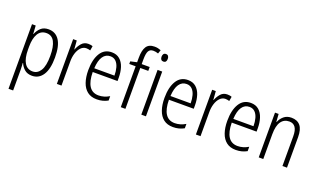

<svg xmlns="http://www.w3.org/2000/svg" viewBox="-95 -1337 3560 2145"><g transform="rotate(20 1685.0 -264.5)"><path d="M270 -542Q353 -542 398 -474Q443 -406 443 -269Q443 -131 396.5 -60.5Q350 10 269 10Q213 10 179 -20Q145 -50 129 -90H125Q126 -72 127.5 -50.5Q129 -29 129 -8V236H74V-532H118L124 -434H127Q145 -480 179 -511Q213 -542 270 -542ZM261 -494Q195 -494 162 -438.5Q129 -383 129 -285V-249Q129 -146 162.5 -92Q196 -38 260 -38Q318 -38 352.5 -94Q387 -150 387 -269Q387 -378 356.5 -436Q326 -494 261 -494Z M741 -541Q754 -541 768 -539Q782 -537 794 -532L785 -479Q775 -482 763 -484.5Q751 -487 738 -487Q701 -487 673.5 -458.5Q646 -430 631.5 -383.5Q617 -337 618 -282V0H563V-532H606L614 -429H617Q633 -472 663 -506.5Q693 -541 741 -541Z M1021 -542Q1079 -542 1116.5 -509.5Q1154 -477 1171.5 -422.5Q1189 -368 1189 -303V-262H894Q895 -152 932 -95Q969 -38 1043 -38Q1107 -38 1170 -75V-23Q1141 -7 1109 1.5Q1077 10 1039 10Q971 10 927 -24Q883 -58 861.5 -120Q840 -182 840 -264Q840 -391 886 -466.5Q932 -542 1021 -542ZM1021 -495Q966 -495 933.5 -448Q901 -401 896 -307H1136Q1136 -359 1124 -402Q1112 -445 1086.5 -470Q1061 -495 1021 -495Z M1473 -486H1378V0H1323V-486H1247V-517L1323 -534V-588Q1323 -676 1351.5 -720.5Q1380 -765 1448 -765Q1470 -765 1488.5 -761Q1507 -757 1524 -750L1509 -706Q1480 -717 1451 -717Q1411 -717 1394.5 -687.5Q1378 -658 1378 -586V-532H1473Z M1595 -731Q1614 -731 1623 -718.5Q1632 -706 1632 -686Q1632 -641 1595 -641Q1577 -641 1567.5 -653Q1558 -665 1558 -686Q1558 -706 1567 -718.5Q1576 -731 1595 -731ZM1622 -532V0H1567V-532Z M1927 -542Q1985 -542 2022.5 -509.5Q2060 -477 2077.5 -422.5Q2095 -368 2095 -303V-262H1800Q1801 -152 1838 -95Q1875 -38 1949 -38Q2013 -38 2076 -75V-23Q2047 -7 2015 1.5Q1983 10 1945 10Q1877 10 1833 -24Q1789 -58 1767.5 -120Q1746 -182 1746 -264Q1746 -391 1792 -466.5Q1838 -542 1927 -542ZM1927 -495Q1872 -495 1839.5 -448Q1807 -401 1802 -307H2042Q2042 -359 2030 -402Q2018 -445 1992.5 -470Q1967 -495 1927 -495Z M2394 -541Q2407 -541 2421 -539Q2435 -537 2447 -532L2438 -479Q2428 -482 2416 -484.5Q2404 -487 2391 -487Q2354 -487 2326.5 -458.5Q2299 -430 2284.5 -383.5Q2270 -337 2271 -282V0H2216V-532H2259L2267 -429H2270Q2286 -472 2316 -506.5Q2346 -541 2394 -541Z M2674 -542Q2732 -542 2769.5 -509.5Q2807 -477 2824.5 -422.5Q2842 -368 2842 -303V-262H2547Q2548 -152 2585 -95Q2622 -38 2696 -38Q2760 -38 2823 -75V-23Q2794 -7 2762 1.5Q2730 10 2692 10Q2624 10 2580 -24Q2536 -58 2514.5 -120Q2493 -182 2493 -264Q2493 -391 2539 -466.5Q2585 -542 2674 -542ZM2674 -495Q2619 -495 2586.5 -448Q2554 -401 2549 -307H2789Q2789 -359 2777 -402Q2765 -445 2739.5 -470Q2714 -495 2674 -495Z M3157 -542Q3226 -542 3262.5 -498.5Q3299 -455 3299 -363V0H3245V-353Q3245 -425 3220.5 -459.5Q3196 -494 3149 -494Q3086 -494 3051.5 -444.5Q3017 -395 3017 -294V0H2963V-532H3006L3012 -440H3016Q3032 -482 3067.5 -512Q3103 -542 3157 -542Z"/></g></svg>

Font: Noto Sans Gurmukhi Condensed Light
Style: Regular
Weight: 300
Width: 3
Designer: Jelle Bosma - Monotype Design Team
Foundry: Monotype Imaging Inc.
Version: Version 2.004; ttfautohint (v1.8.4.7-5d5b)